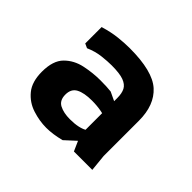

<svg xmlns="http://www.w3.org/2000/svg" viewBox="-90 -816 539 539"><g transform="rotate(45 179.0 -547.0)"><path d="M246 -393 226 -438V-585Q226 -604 220 -615.5Q214 -627 198 -633Q182 -639 150 -639Q134 -639 112 -636.5Q90 -634 67 -624L54 -630V-695Q84 -704 108.5 -706.5Q133 -709 152 -709Q243 -709 278.5 -677Q314 -645 314 -583V-443L319 -393ZM144 -385Q117 -385 89 -394Q61 -403 42.5 -425.5Q24 -448 24 -488Q24 -532 45 -553Q66 -574 97 -580.5Q128 -587 157 -587Q170 -587 181 -586.5Q192 -586 200 -585L257 -558V-514Q238 -523 219.5 -526.5Q201 -530 181 -530Q150 -530 133 -521Q116 -512 116 -489Q116 -466 132.5 -457.5Q149 -449 174 -449Q211 -449 230 -461.5Q249 -474 259 -491L262 -449L201 -393Q185 -389 171 -387Q157 -385 144 -385Z"/></g></svg>

Font: AR One Sans
Style: Bold
Weight: 700
Designer: Niteesh Yadav
Foundry: Niteesh Yadav
Version: Version 1.001;gftools[0.9.33]